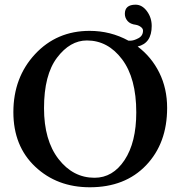

<svg xmlns="http://www.w3.org/2000/svg" viewBox="-20 -790 770 820"><path d="M351.1 -617.2Q279.3 -617.2 223.6 -543.7Q168 -470.2 168 -328.1Q168 -190.9 230 -110.8Q292 -30.8 383.8 -30.8Q461.9 -30.8 512 -106.4Q562 -182.1 562 -310.1Q562 -456.1 501.5 -536.6Q440.9 -617.2 351.1 -617.2ZM693.8 -329.1Q693.8 -178.2 604 -84.2Q514.2 9.8 363.8 9.8Q223.6 9.8 130.4 -78.1Q37.1 -166 37.1 -311Q37.1 -459 129.6 -558.6Q222.2 -658.2 362.8 -658.2Q452.1 -658.2 528.8 -616.2Q531.2 -616.2 536.1 -616.2Q551.3 -616.2 571 -626.7Q590.8 -637.2 590.8 -659.2Q590.8 -668 581.3 -675Q571.8 -682.1 560.1 -684.1Q536.1 -687 524.7 -700.4Q513.2 -713.9 513.2 -731Q513.2 -770 559.1 -770Q586.9 -770 607.4 -742.4Q627.9 -714.8 627.9 -679.2Q627.9 -605.5 567.9 -591.3Q627 -546.9 660.4 -479.5Q693.8 -412.1 693.8 -329.1Z"/></svg>

Font: Linux Libertine
Style: Semibold
Weight: 600
Designer: Philipp H. Poll
Foundry: Philipp H. Poll
Version: Version 5.1.2 ; ttfautohint (v0.9)